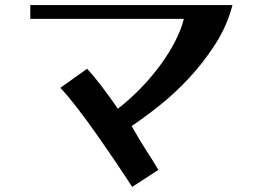

<svg xmlns="http://www.w3.org/2000/svg" viewBox="-20 -654 1040 754"><path d="M322 -384Q353 -350 383.5 -309.5Q414 -269 443 -227Q493 -266 535.5 -310.5Q578 -355 611.5 -401Q645 -447 668.5 -493Q692 -539 702 -580H99V-634H893Q872 -553 825.5 -480.5Q779 -408 722 -347Q665 -286 605 -238.5Q545 -191 497 -159Q529 -102 557 -59Q585 -16 602 13L499 80Q472 38 434.5 -17.5Q397 -73 358 -128.5Q319 -184 281.5 -232.5Q244 -281 217 -309Z"/></svg>

Font: Cafe24 ClassicType
Style: Regular
Weight: 400
Designer: Cafe24 thkim, hmlim, mnelim & 4IR
Foundry: Cafe24
Version: Version 1.000